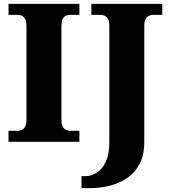

<svg xmlns="http://www.w3.org/2000/svg" viewBox="-20 -734 879 994"><path d="M24 0V-57H72Q84 -57 94 -62Q104 -67 110.5 -79.5Q117 -92 117 -113V-598Q117 -621 110.5 -634Q104 -647 94 -652Q84 -657 72 -657H24V-714H391V-657H342Q329 -657 319 -651.5Q309 -646 303.5 -633.5Q298 -621 298 -598V-114Q298 -93 304 -80.5Q310 -68 320 -62.5Q330 -57 342 -57H391V0ZM402 240V178H423Q451 178 479.5 161Q508 144 527 105Q546 66 546 1V-601Q546 -623 539.5 -635Q533 -647 522.5 -652Q512 -657 502 -657H453V-714H820V-657H772Q761 -657 750.5 -652Q740 -647 733.5 -634.5Q727 -622 727 -599V0Q727 68 703 114Q679 160 638.5 187.5Q598 215 548 227.5Q498 240 445 240Z"/></svg>

Font: Noto Serif Armenian ExtraBold
Style: Regular
Weight: 800
Version: Version 2.007